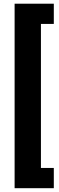

<svg xmlns="http://www.w3.org/2000/svg" viewBox="-20 -847 318 1033"><path d="M269.5 -718.3H200.2V56.6H269.5V165.5H58.6V-827.1H269.5Z"/></svg>

Font: Shabnam FD
Style: Bold
Weight: 700
Foundry: DejaVu fonts team - Redesigned by Saber Rastikerdar - Based on Vazir font
Version: Version 5.00;October 20, 2019;FontCreator 12.0.0.2547 64-bit